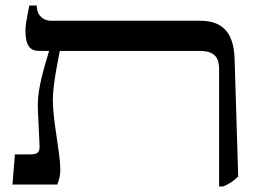

<svg xmlns="http://www.w3.org/2000/svg" viewBox="-20 -667 946 694"><path d="M841 -29 828 -454C825 -561 773 -592 703 -592H164C137 -592 113 -611 113 -645V-647H86C75 -591 72 -577 72 -555C72 -502 89 -483 121 -483H157V-481C128 -386 114 -329 117 -268L123 -141C124 -116 116 -109 89 -109H34L25 0H187C194 -18 198 -32 198 -55C198 -113 171 -231 171 -303C171 -368 193 -462 196 -483H702C760 -483 772 -454 772 -417V7H787C810 -3 826 -14 841 -29Z"/></svg>

Font: Noto Serif Hebrew
Style: Regular
Weight: 400
Designer: Monotype Design Team
Foundry: Monotype Imaging Inc.
Version: Version 1.901